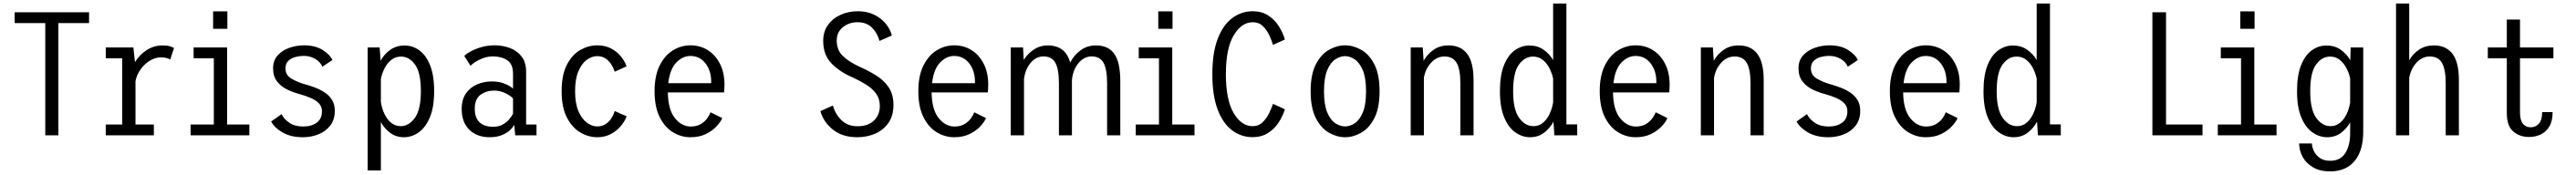

<svg xmlns="http://www.w3.org/2000/svg" viewBox="-20 -770 14647 996"><path d="M237.5 0V-638.5H63.5V-700H486.5V-638.5H312V0Z M581.5 0V-61.5H675V-438.5H581.5V-500H738.5L747.5 -416.5Q773 -458 814.2 -484.8Q855.5 -511.5 905 -511.5Q932.5 -511.5 948.2 -506Q964 -500.5 969.5 -496.5L948 -431Q944 -434.5 930.5 -439Q917 -443.5 895.5 -443.5Q862 -443.5 831.2 -424.2Q800.5 -405 778.8 -374Q757 -343 750.5 -308V-61.5H855V0Z M1192 -705.5H1273V-606H1192ZM1064 0V-61.5H1196V-438.5H1081V-500H1271.5V-61.5H1398V0Z M1702.5 11Q1634 11 1587.2 -16Q1540.5 -43 1522 -78.5L1581.5 -120.5Q1593 -94 1624.5 -72Q1656 -50 1704 -50Q1751.5 -50 1781.2 -71.8Q1811 -93.5 1811 -137Q1811 -164 1793.2 -182.2Q1775.5 -200.5 1746 -213Q1716.5 -225.5 1682 -235Q1647.5 -244 1613.2 -260.5Q1579 -277 1556 -306Q1533 -335 1533 -381Q1533 -426 1559.2 -455Q1585.5 -484 1626 -498Q1666.5 -512 1709 -512Q1773.5 -512 1815.2 -485.2Q1857 -458.5 1870.5 -428.5L1813 -390Q1803 -416.5 1773.8 -434.2Q1744.5 -452 1706.5 -452Q1684.5 -452 1660.5 -445.8Q1636.5 -439.5 1620 -424Q1603.5 -408.5 1603.5 -380.5Q1603.5 -343 1636.5 -323Q1669.5 -303 1717 -289.5Q1743 -282.5 1772 -271.5Q1801 -260.5 1826.5 -243.8Q1852 -227 1868 -201.5Q1884 -176 1884 -140Q1884 -89 1858.2 -55.5Q1832.5 -22 1791 -5.5Q1749.5 11 1702.5 11Z M2071 200V-500H2139L2144.5 -424.5Q2164.5 -461.5 2199 -486.2Q2233.5 -511 2281.5 -511Q2326 -511 2364 -484Q2402 -457 2425.5 -399.5Q2449 -342 2449 -251Q2449 -160 2424.5 -102Q2400 -44 2361 -16.5Q2322 11 2277.5 11Q2232 11 2199 -13.8Q2166 -38.5 2146 -75V200ZM2260.5 -448Q2228.5 -448 2205.2 -429.2Q2182 -410.5 2167 -381.2Q2152 -352 2146 -320.5V-190.5Q2151 -155 2165.5 -123.5Q2180 -92 2203.2 -72Q2226.5 -52 2258.5 -52Q2305.5 -52 2339.5 -99.5Q2373.5 -147 2373.5 -251Q2373.5 -356.5 2340.5 -402.2Q2307.5 -448 2260.5 -448Z M2765 11Q2693 11 2649.2 -31.5Q2605.5 -74 2605.5 -149.5Q2605.5 -203.5 2629.8 -238.2Q2654 -273 2693.2 -289.8Q2732.5 -306.5 2777 -306.5Q2822.5 -306.5 2854.5 -292Q2886.5 -277.5 2897.5 -265.5V-350Q2897.5 -406 2864.2 -427.5Q2831 -449 2784.5 -449Q2755 -449 2729.2 -439.8Q2703.5 -430.5 2684.2 -418Q2665 -405.5 2655.5 -396L2620 -452.5Q2632.5 -464 2658 -478Q2683.5 -492 2718.2 -502Q2753 -512 2794 -512Q2838 -512 2878.8 -497.2Q2919.5 -482.5 2945.8 -449.2Q2972 -416 2972 -360.5V-61.5H3031V0H2910L2904.5 -60Q2898 -46 2880.2 -29.2Q2862.5 -12.5 2833.5 -0.8Q2804.5 11 2765 11ZM2784 -48.5Q2818 -48.5 2841.2 -62.5Q2864.5 -76.5 2878.2 -94Q2892 -111.5 2897.5 -122.5V-209.5Q2886.5 -223.5 2855.5 -239Q2824.5 -254.5 2789.5 -254.5Q2746 -254.5 2713 -230.8Q2680 -207 2680 -152Q2680 -99 2707.5 -73.8Q2735 -48.5 2784 -48.5Z M3376 11Q3327.5 11 3281.2 -15.5Q3235 -42 3204.5 -99.8Q3174 -157.5 3174 -251Q3174 -345.5 3204.5 -403Q3235 -460.5 3281.2 -486.2Q3327.5 -512 3376 -512Q3420 -512 3453.8 -494.8Q3487.5 -477.5 3510 -450.2Q3532.5 -423 3543.5 -392.5L3476 -362Q3469.5 -382 3456.8 -402.5Q3444 -423 3424.2 -436.8Q3404.5 -450.5 3376.5 -450.5Q3346 -450.5 3317.2 -429.8Q3288.5 -409 3269.5 -365Q3250.5 -321 3250.5 -251Q3250.5 -182 3269.5 -137.5Q3288.5 -93 3317.5 -71.8Q3346.5 -50.5 3376.5 -50.5Q3405.5 -50.5 3426 -64.8Q3446.5 -79 3458.8 -99.5Q3471 -120 3476 -138L3543.5 -108Q3534.5 -82 3512.2 -54.5Q3490 -27 3455.5 -8Q3421 11 3376 11Z M3906 11Q3854 11 3807.5 -17Q3761 -45 3731.8 -103Q3702.5 -161 3702.5 -251Q3702.5 -339 3731.5 -397Q3760.5 -455 3807 -483.5Q3853.5 -512 3906.5 -512Q3961 -512 4004.8 -484.8Q4048.5 -457.5 4074.2 -407.2Q4100 -357 4100 -287.5Q4100 -275 4099.2 -263.5Q4098.5 -252 4097.5 -244H3778Q3779.5 -146 3818 -98Q3856.5 -50 3908 -50Q3942.5 -50 3965.5 -64Q3988.5 -78 4002 -97Q4015.5 -116 4020.5 -131L4087.5 -98Q4078.5 -76.5 4055 -51Q4031.5 -25.5 3994.2 -7.2Q3957 11 3906 11ZM3906.5 -451.5Q3862 -451.5 3825.8 -413.8Q3789.5 -376 3780.5 -296.5H4024.5V-305Q4024.5 -367.5 3991.8 -409.5Q3959 -451.5 3906.5 -451.5Z M4855 11Q4772 11 4717.8 -31.5Q4663.5 -74 4645.5 -137.5L4716.5 -169.5Q4730 -121 4765.2 -86.2Q4800.5 -51.5 4857 -51.5Q4917 -51.5 4950.2 -84Q4983.5 -116.5 4983.5 -167Q4983.5 -207 4963.2 -235.8Q4943 -264.5 4908.5 -286.5Q4874 -308.5 4832 -328Q4757 -359.5 4709.2 -408.5Q4661.5 -457.5 4661.5 -537Q4661.5 -590.5 4688.8 -628.2Q4716 -666 4760.8 -686Q4805.5 -706 4858.5 -706Q4910 -706 4950.2 -686.8Q4990.5 -667.5 5016.5 -636Q5042.5 -604.5 5052 -568L4981.5 -537Q4970.5 -580.5 4939.5 -612Q4908.5 -643.5 4857 -643.5Q4808.5 -643.5 4773.5 -615.2Q4738.5 -587 4738.5 -539.5Q4738.5 -485 4772.8 -451.8Q4807 -418.5 4866.5 -391Q4915.5 -369.5 4960 -342.2Q5004.5 -315 5032.8 -274.8Q5061 -234.5 5061 -173Q5061 -111.5 5032.5 -70.5Q5004 -29.5 4957 -9.2Q4910 11 4855 11Z M5406 11Q5354 11 5307.5 -17Q5261 -45 5231.8 -103Q5202.5 -161 5202.5 -251Q5202.5 -339 5231.5 -397Q5260.5 -455 5307 -483.5Q5353.5 -512 5406.5 -512Q5461 -512 5504.8 -484.8Q5548.5 -457.5 5574.2 -407.2Q5600 -357 5600 -287.5Q5600 -275 5599.2 -263.5Q5598.5 -252 5597.5 -244H5278Q5279.5 -146 5318 -98Q5356.5 -50 5408 -50Q5442.5 -50 5465.5 -64Q5488.5 -78 5502 -97Q5515.5 -116 5520.5 -131L5587.5 -98Q5578.5 -76.5 5555 -51Q5531.5 -25.5 5494.2 -7.2Q5457 11 5406 11ZM5406.5 -451.5Q5362 -451.5 5325.8 -413.8Q5289.5 -376 5280.5 -296.5H5524.5V-305Q5524.5 -367.5 5491.8 -409.5Q5459 -451.5 5406.5 -451.5Z M5728 0V-500H5798L5802 -429Q5824.5 -465 5859.5 -488.2Q5894.5 -511.5 5938 -511.5Q6039.5 -511.5 6066 -414Q6087.5 -456 6125.2 -483.8Q6163 -511.5 6212.5 -511.5Q6283 -511.5 6317 -463.5Q6351 -415.5 6351 -308V0H6276V-296Q6276 -375 6256 -412Q6236 -449 6187.5 -449Q6157 -449 6132.8 -430Q6108.5 -411 6093.5 -380Q6078.5 -349 6076 -314V0H6002V-296Q6002 -375 5982 -412Q5962 -449 5913.5 -449Q5884 -449 5860.5 -431Q5837 -413 5822.2 -383.8Q5807.5 -354.5 5803.5 -321V0Z M6567 -705.5H6648V-606H6567ZM6439 0V-61.5H6571V-438.5H6456V-500H6646.5V-61.5H6773V0Z M7103 10.5Q7038.5 10.5 6986.8 -28.2Q6935 -67 6904.8 -146.5Q6874.5 -226 6874.5 -348Q6874.5 -470 6905.2 -549.5Q6936 -629 6988 -667.5Q7040 -706 7104 -706Q7155.5 -706 7192.5 -681.8Q7229.5 -657.5 7252.8 -620.5Q7276 -583.5 7287 -545L7219.5 -514.5Q7212.5 -537.5 7199 -567.8Q7185.5 -598 7162.5 -620.8Q7139.5 -643.5 7104.5 -643.5Q7040.5 -643.5 6996 -569Q6951.5 -494.5 6951.5 -348Q6951.5 -201.5 6995.5 -126.8Q7039.5 -52 7103.5 -52Q7138 -52 7161.2 -75Q7184.5 -98 7198.5 -128Q7212.5 -158 7219.5 -179L7287 -148Q7276 -111.5 7252.8 -74.8Q7229.5 -38 7192.2 -13.8Q7155 10.5 7103 10.5Z M7629.5 11Q7583 11 7537.8 -14.8Q7492.5 -40.5 7463 -98Q7433.5 -155.5 7433.5 -251Q7433.5 -346 7463 -403.5Q7492.5 -461 7537.8 -486.5Q7583 -512 7629.5 -512Q7676 -512 7721.2 -486.5Q7766.5 -461 7796 -403.5Q7825.5 -346 7825.5 -251Q7825.5 -155.5 7796 -98Q7766.5 -40.5 7721.2 -14.8Q7676 11 7629.5 11ZM7629.5 -50.5Q7656.5 -50.5 7684 -68.2Q7711.5 -86 7730 -129.5Q7748.5 -173 7748.5 -251Q7748.5 -327 7730 -370.5Q7711.5 -414 7684 -432.2Q7656.5 -450.5 7629.5 -450.5Q7602 -450.5 7574.2 -432.5Q7546.5 -414.5 7528 -371Q7509.5 -327.5 7509.5 -251Q7509.5 -173.5 7528 -129.8Q7546.5 -86 7574.2 -68.2Q7602 -50.5 7629.5 -50.5Z M8002.5 0V-500H8071L8076 -424Q8097 -462 8132.8 -486.8Q8168.5 -511.5 8217.5 -511.5Q8287.5 -511.5 8323.8 -463.5Q8360 -415.5 8360 -314V0H8285V-296.5Q8285 -374 8264.2 -411.2Q8243.5 -448.5 8194 -448.5Q8151 -448.5 8118.5 -413Q8086 -377.5 8077.5 -327V0Z M8681 11Q8637 11 8597.8 -16.5Q8558.5 -44 8534.2 -102Q8510 -160 8510 -251Q8510 -342 8533.2 -399.5Q8556.5 -457 8594.8 -484Q8633 -511 8677 -511Q8724 -511 8758 -487.2Q8792 -463.5 8812.5 -428V-750H8888V-62H8949.5V0H8819.5L8814.5 -77.5Q8794.5 -40 8761 -14.5Q8727.5 11 8681 11ZM8585 -251Q8585 -147 8619 -99.5Q8653 -52 8700.5 -52Q8732 -52 8755 -71.5Q8778 -91 8792.5 -122Q8807 -153 8812.5 -187.5V-322.5Q8806 -353.5 8791.2 -382.2Q8776.5 -411 8753.2 -429.5Q8730 -448 8698.5 -448Q8651 -448 8618 -402.2Q8585 -356.5 8585 -251Z M9281 11Q9229 11 9182.5 -17Q9136 -45 9106.8 -103Q9077.5 -161 9077.5 -251Q9077.5 -339 9106.5 -397Q9135.5 -455 9182 -483.5Q9228.5 -512 9281.5 -512Q9336 -512 9379.8 -484.8Q9423.5 -457.5 9449.2 -407.2Q9475 -357 9475 -287.5Q9475 -275 9474.2 -263.5Q9473.5 -252 9472.5 -244H9153Q9154.5 -146 9193 -98Q9231.5 -50 9283 -50Q9317.5 -50 9340.5 -64Q9363.5 -78 9377 -97Q9390.5 -116 9395.5 -131L9462.5 -98Q9453.5 -76.5 9430 -51Q9406.5 -25.5 9369.2 -7.2Q9332 11 9281 11ZM9281.5 -451.5Q9237 -451.5 9200.8 -413.8Q9164.5 -376 9155.5 -296.5H9399.5V-305Q9399.5 -367.5 9366.8 -409.5Q9334 -451.5 9281.5 -451.5Z M9652.5 0V-500H9721L9726 -424Q9747 -462 9782.8 -486.8Q9818.5 -511.5 9867.5 -511.5Q9937.5 -511.5 9973.8 -463.5Q10010 -415.5 10010 -314V0H9935V-296.5Q9935 -374 9914.2 -411.2Q9893.5 -448.5 9844 -448.5Q9801 -448.5 9768.5 -413Q9736 -377.5 9727.5 -327V0Z M10377.5 11Q10309 11 10262.2 -16Q10215.5 -43 10197 -78.5L10256.5 -120.5Q10268 -94 10299.5 -72Q10331 -50 10379 -50Q10426.5 -50 10456.2 -71.8Q10486 -93.5 10486 -137Q10486 -164 10468.2 -182.2Q10450.5 -200.5 10421 -213Q10391.5 -225.5 10357 -235Q10322.5 -244 10288.2 -260.5Q10254 -277 10231 -306Q10208 -335 10208 -381Q10208 -426 10234.2 -455Q10260.5 -484 10301 -498Q10341.5 -512 10384 -512Q10448.5 -512 10490.2 -485.2Q10532 -458.5 10545.5 -428.5L10488 -390Q10478 -416.5 10448.8 -434.2Q10419.5 -452 10381.5 -452Q10359.5 -452 10335.5 -445.8Q10311.5 -439.5 10295 -424Q10278.5 -408.5 10278.5 -380.5Q10278.5 -343 10311.5 -323Q10344.5 -303 10392 -289.5Q10418 -282.5 10447 -271.5Q10476 -260.5 10501.5 -243.8Q10527 -227 10543 -201.5Q10559 -176 10559 -140Q10559 -89 10533.2 -55.5Q10507.5 -22 10466 -5.5Q10424.5 11 10377.5 11Z M10931 11Q10879 11 10832.5 -17Q10786 -45 10756.8 -103Q10727.5 -161 10727.5 -251Q10727.5 -339 10756.5 -397Q10785.5 -455 10832 -483.5Q10878.5 -512 10931.5 -512Q10986 -512 11029.8 -484.8Q11073.5 -457.5 11099.2 -407.2Q11125 -357 11125 -287.5Q11125 -275 11124.2 -263.5Q11123.5 -252 11122.5 -244H10803Q10804.5 -146 10843 -98Q10881.5 -50 10933 -50Q10967.5 -50 10990.5 -64Q11013.5 -78 11027 -97Q11040.5 -116 11045.5 -131L11112.5 -98Q11103.5 -76.5 11080 -51Q11056.5 -25.5 11019.2 -7.2Q10982 11 10931 11ZM10931.5 -451.5Q10887 -451.5 10850.8 -413.8Q10814.5 -376 10805.5 -296.5H11049.5V-305Q11049.5 -367.5 11016.8 -409.5Q10984 -451.5 10931.5 -451.5Z M11431 11Q11387 11 11347.8 -16.5Q11308.5 -44 11284.2 -102Q11260 -160 11260 -251Q11260 -342 11283.2 -399.5Q11306.5 -457 11344.8 -484Q11383 -511 11427 -511Q11474 -511 11508 -487.2Q11542 -463.5 11562.5 -428V-750H11638V-62H11699.5V0H11569.5L11564.5 -77.5Q11544.5 -40 11511 -14.5Q11477.5 11 11431 11ZM11335 -251Q11335 -147 11369 -99.5Q11403 -52 11450.5 -52Q11482 -52 11505 -71.5Q11528 -91 11542.5 -122Q11557 -153 11562.5 -187.5V-322.5Q11556 -353.5 11541.2 -382.2Q11526.5 -411 11503.2 -429.5Q11480 -448 11448.5 -448Q11401 -448 11368 -402.2Q11335 -356.5 11335 -251Z M12220.5 0V-700H12298V-61.5H12505.5V0Z M12720.5 -705.5H12801.5V-606H12720.5ZM12592.5 0V-61.5H12724.5V-438.5H12609.5V-500H12800V-61.5H12926.5V0Z M13214 11Q13170 11 13130.8 -16.5Q13091.5 -44 13067.2 -102Q13043 -160 13043 -251Q13043 -342 13066.2 -399.5Q13089.5 -457 13127.5 -484Q13165.5 -511 13210 -511Q13257.5 -511 13291.5 -487Q13325.5 -463 13346 -427.5L13348 -500H13419.5V-21Q13419.5 88 13370 146.8Q13320.5 205.5 13231.5 205.5Q13173 205.5 13133.8 182.2Q13094.5 159 13074.8 122.5Q13055 86 13055 46.5H13127.5Q13127.5 63 13137.2 86.2Q13147 109.5 13170 127.2Q13193 145 13232.5 145Q13290 145 13317.5 101.2Q13345 57.5 13345 -9.5V-73.5Q13325 -37.5 13292.2 -13.2Q13259.5 11 13214 11ZM13118 -251Q13118 -147 13152 -99.5Q13186 -52 13233.5 -52Q13264.5 -52 13287.5 -71Q13310.5 -90 13325 -120.8Q13339.5 -151.5 13345 -186V-324Q13338.5 -355 13323.5 -383.2Q13308.5 -411.5 13285.5 -429.8Q13262.5 -448 13231 -448Q13184 -448 13151 -402.2Q13118 -356.5 13118 -251Z M13606 0V-750H13681V-427Q13702 -464 13737.5 -487.8Q13773 -511.5 13821.5 -511.5Q13891 -511.5 13927.2 -463.5Q13963.5 -415.5 13963.5 -314V0H13888.5V-296.5Q13888.5 -374 13867.8 -411.2Q13847 -448.5 13797.5 -448.5Q13754.5 -448.5 13722 -413Q13689.5 -377.5 13681 -326.5V0Z M14236 -126V-438.5H14128V-500H14236V-658.5H14311V-500H14501V-438.5H14311V-130.5Q14311 -85.5 14327.8 -65.5Q14344.5 -45.5 14372 -45.5Q14399.5 -45.5 14418.2 -66Q14437 -86.5 14437 -132H14496.5Q14496.5 -81.5 14478 -50.2Q14459.5 -19 14429 -4.8Q14398.5 9.5 14363.5 9.5Q14308 9.5 14272 -22.2Q14236 -54 14236 -126Z"/></svg>

Font: Trispace SemiCondensed Light
Style: Regular
Weight: 300
Width: 4
Designer: Tyler Finck
Foundry: Etcetera Type Company
Version: Version 1.210; ttfautohint (v1.8.3)